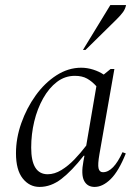

<svg xmlns="http://www.w3.org/2000/svg" viewBox="-20 -727 541 757"><path d="M136 10Q96 10 69.5 -23.5Q43 -57 43 -123Q43 -182 64 -241.5Q85 -301 120.5 -350.5Q156 -400 202.5 -430Q249 -460 300 -460Q324 -460 347.5 -452.5Q371 -445 389 -433L416 -455H431L372 -119Q365 -79 368.5 -63.5Q372 -48 386 -48Q427 -48 463 -127L476 -122Q448 -52 416.5 -21Q385 10 353 10Q324 10 311.5 -14.5Q299 -39 309 -92L313 -113H310Q263 -53 222 -21.5Q181 10 136 10ZM103 -145Q103 -40 168 -40Q195 -40 222 -56.5Q249 -73 273.5 -98.5Q298 -124 320 -153L360 -387Q343 -406 323.5 -417Q304 -428 275 -428Q236 -428 204.5 -404Q173 -380 150 -339Q127 -298 115 -248Q103 -198 103 -145ZM307 -530 415 -707H477Q474 -692 465.5 -680Q457 -668 440 -651L317 -530Z"/></svg>

Font: Spectral Light
Style: Italic
Weight: 300
Italic angle: -10°
Designer: Jean-Baptiste Levee
Foundry: Production Type
Version: Version 2.001